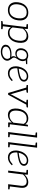

<svg xmlns="http://www.w3.org/2000/svg" viewBox="1921 -2690 954 4837"><g transform="rotate(90 2398.5 -272.0)"><path d="M297 -507Q370 -507 417 -474.5Q464 -442 483.5 -384.5Q503 -327 493 -250Q484 -173 450 -115.5Q416 -58 361.5 -26Q307 6 234 6Q163 6 115.5 -26Q68 -58 48 -116Q28 -174 38 -250Q47 -326 81 -384Q115 -442 170 -474.5Q225 -507 297 -507ZM239 -34Q328 -34 378.5 -92.5Q429 -151 441 -249Q449 -316 436 -364.5Q423 -413 387 -440Q351 -467 293 -467Q233 -467 190.5 -440Q148 -413 123 -364Q98 -315 90 -249Q78 -152 114.5 -93Q151 -34 239 -34Z M586 176 668 -499H696Q710 -499 710 -485L706 -409Q744 -454 791.5 -480.5Q839 -507 894 -507Q957 -507 996.5 -477.5Q1036 -448 1051.5 -391.5Q1067 -335 1056 -253Q1048 -181 1015.5 -122Q983 -63 930.5 -28.5Q878 6 808 6Q757 6 722.5 -12.5Q688 -31 666 -68L636 176ZM802 -33Q860 -33 902.5 -60.5Q945 -88 971 -137.5Q997 -187 1004 -253Q1018 -360 985.5 -413Q953 -466 874 -466Q825 -466 782 -441Q739 -416 703 -370L671 -110Q695 -68 727 -50.5Q759 -33 802 -33ZM685 -499 674 -454 599 -463Q593 -464 590.5 -467Q588 -470 588 -476L591 -499ZM509 176 511 153Q512 147 515.5 143.5Q519 140 524 140L601 131L602 176ZM620 176 631 131 706 140Q711 140 714 143.5Q717 147 716 153L713 176Z M1287 185Q1237 185 1196.5 171Q1156 157 1131.5 130.5Q1107 104 1107 66Q1108 20 1135.5 -11.5Q1163 -43 1208 -60.5Q1253 -78 1307.5 -82.5Q1362 -87 1415 -79Q1406 -91 1400 -103.5Q1394 -116 1394 -132Q1394 -150 1401 -169Q1408 -188 1425 -212Q1405 -198 1380.5 -189.5Q1356 -181 1329 -181Q1270 -181 1233 -218Q1196 -255 1196 -321Q1196 -371 1219 -413Q1242 -455 1283.5 -480.5Q1325 -506 1380 -506Q1405 -506 1427.5 -499.5Q1450 -493 1468 -481H1598L1597 -464Q1596 -452 1582 -450L1499 -444Q1509 -429 1515 -410Q1521 -391 1521 -368Q1520 -333 1507 -301Q1494 -269 1475 -243Q1457 -217 1444 -193.5Q1431 -170 1431 -146Q1431 -126 1443.5 -107.5Q1456 -89 1471 -72Q1488 -52 1499 -28Q1510 -4 1510 22Q1509 70 1478.5 106.5Q1448 143 1397.5 164Q1347 185 1287 185ZM1292 149Q1337 149 1376.5 132.5Q1416 116 1439.5 88.5Q1463 61 1464 25Q1464 9 1459.5 -3.5Q1455 -16 1448.5 -26.5Q1442 -37 1435 -47Q1379 -55 1329 -52.5Q1279 -50 1240 -36.5Q1201 -23 1178.5 1Q1156 25 1155 60Q1155 90 1173 109.5Q1191 129 1221.5 139Q1252 149 1292 149ZM1341 -214Q1382 -214 1412 -236Q1442 -258 1458.5 -293Q1475 -328 1475 -367Q1475 -418 1448 -444Q1421 -470 1375 -470Q1334 -470 1304.5 -449Q1275 -428 1258.5 -394.5Q1242 -361 1242 -321Q1242 -268 1269 -241Q1296 -214 1341 -214Z M1825 6Q1769 6 1730.5 -18Q1692 -42 1671.5 -86Q1651 -130 1651 -190Q1651 -209 1653 -228Q1655 -247 1659 -266Q1667 -304 1681.5 -339Q1696 -374 1718 -405Q1729 -420 1741.5 -433.5Q1754 -447 1768 -458Q1795 -480 1829.5 -493Q1864 -506 1903 -506Q1947 -506 1976.5 -491Q2006 -476 2021.5 -452.5Q2037 -429 2037 -403Q2037 -371 2023 -345Q2009 -319 1974 -297Q1947 -281 1905 -268Q1863 -255 1811.5 -246Q1760 -237 1702 -231Q1701 -221 1700.5 -209.5Q1700 -198 1700 -191Q1700 -117 1733.5 -75.5Q1767 -34 1834 -34Q1869 -34 1899 -46Q1929 -58 1949 -74Q1957 -81 1967 -89.5Q1977 -98 1986.5 -105Q1996 -112 2002 -112Q2008 -112 2013 -107L2024 -93Q1978 -44 1931 -19Q1884 6 1825 6ZM1708 -265Q1757 -271 1803 -279.5Q1849 -288 1885 -299Q1921 -310 1944 -323Q1972 -340 1982.5 -359.5Q1993 -379 1993 -401Q1993 -428 1969 -448.5Q1945 -469 1901 -469Q1849 -469 1809.5 -440Q1770 -411 1744 -365Q1718 -319 1708 -265Z M2323 0 2174 -499H2214Q2222 -499 2226 -495Q2230 -491 2231 -486L2345 -98Q2348 -89 2350 -78.5Q2352 -68 2353 -54Q2356 -65 2360.5 -76Q2365 -87 2371 -98L2581 -486Q2584 -492 2589 -495.5Q2594 -499 2600 -499H2639L2368 0ZM2207 -482 2209 -499H2254L2252 -482ZM2566 -482 2568 -499H2613L2611 -482ZM2218 -499 2207 -454 2132 -463Q2126 -464 2123.5 -467Q2121 -470 2121 -476L2124 -499ZM2318 -499 2315 -476Q2314 -470 2310.5 -467Q2307 -464 2302 -463L2225 -454L2224 -499ZM2589 -499 2578 -454 2503 -463Q2497 -464 2494.5 -467Q2492 -470 2492 -476L2495 -499ZM2689 -499 2686 -476Q2685 -470 2681.5 -467Q2678 -464 2673 -463L2596 -454L2595 -499Z M2880 6Q2817 6 2777.5 -23.5Q2738 -53 2723 -110Q2708 -167 2718 -248Q2727 -321 2759 -379.5Q2791 -438 2844 -472.5Q2897 -507 2966 -507Q3018 -507 3053 -487.5Q3088 -468 3111 -430L3122 -485Q3125 -499 3138 -499H3167L3106 0H3077Q3063 0 3064 -14L3069 -92Q3030 -47 2982.5 -20.5Q2935 6 2880 6ZM2900 -35Q2948 -35 2991.5 -60Q3035 -85 3071 -131L3102 -391Q3080 -433 3048 -450Q3016 -467 2972 -467Q2914 -467 2871.5 -440Q2829 -413 2803 -363.5Q2777 -314 2770 -248Q2757 -142 2789 -88.5Q2821 -35 2900 -35ZM3089 0 3100 -45 3175 -36Q3181 -35 3183.5 -32Q3186 -29 3186 -23L3183 0Z M3307 0 3396 -729H3447L3358 0ZM3341 0 3352 -45 3427 -36Q3433 -35 3435.5 -32Q3438 -29 3438 -23L3435 0ZM3413 -729 3402 -684 3327 -693Q3322 -694 3319 -697Q3316 -700 3317 -706L3319 -729Z M3561 0 3650 -729H3701L3612 0ZM3595 0 3606 -45 3681 -36Q3687 -35 3689.5 -32Q3692 -29 3692 -23L3689 0ZM3667 -729 3656 -684 3581 -693Q3576 -694 3573 -697Q3570 -700 3571 -706L3573 -729Z M3946 6Q3890 6 3851.5 -18Q3813 -42 3792.5 -86Q3772 -130 3772 -190Q3772 -209 3774 -228Q3776 -247 3780 -266Q3788 -304 3802.5 -339Q3817 -374 3839 -405Q3850 -420 3862.5 -433.5Q3875 -447 3889 -458Q3916 -480 3950.5 -493Q3985 -506 4024 -506Q4068 -506 4097.5 -491Q4127 -476 4142.5 -452.5Q4158 -429 4158 -403Q4158 -371 4144 -345Q4130 -319 4095 -297Q4068 -281 4026 -268Q3984 -255 3932.5 -246Q3881 -237 3823 -231Q3822 -221 3821.5 -209.5Q3821 -198 3821 -191Q3821 -117 3854.5 -75.5Q3888 -34 3955 -34Q3990 -34 4020 -46Q4050 -58 4070 -74Q4078 -81 4088 -89.5Q4098 -98 4107.5 -105Q4117 -112 4123 -112Q4129 -112 4134 -107L4145 -93Q4099 -44 4052 -19Q4005 6 3946 6ZM3829 -265Q3878 -271 3924 -279.5Q3970 -288 4006 -299Q4042 -310 4065 -323Q4093 -340 4103.5 -359.5Q4114 -379 4114 -401Q4114 -428 4090 -448.5Q4066 -469 4022 -469Q3970 -469 3930.5 -440Q3891 -411 3865 -365Q3839 -319 3829 -265Z M4278 0 4339 -499H4367Q4380 -499 4381 -485L4377 -411Q4416 -454 4464 -480.5Q4512 -507 4568 -507Q4623 -507 4657 -484Q4691 -461 4704.5 -418.5Q4718 -376 4711 -319L4672 0H4621L4660 -319Q4669 -389 4642 -427.5Q4615 -466 4550 -466Q4502 -466 4457.5 -441.5Q4413 -417 4375 -373L4329 0ZM4655 0 4666 -45 4741 -36Q4747 -36 4749.5 -32.5Q4752 -29 4752 -23L4749 0ZM4356 -499 4345 -454 4270 -463Q4264 -464 4261.5 -467Q4259 -470 4259 -476L4262 -499Z"/></g></svg>

Font: Aleo Light
Style: Italic
Weight: 300
Italic angle: -7°
Designer: Alessio Laiso
Foundry: Alessio Laiso
Version: Version 2.001;gftools[0.9.29]